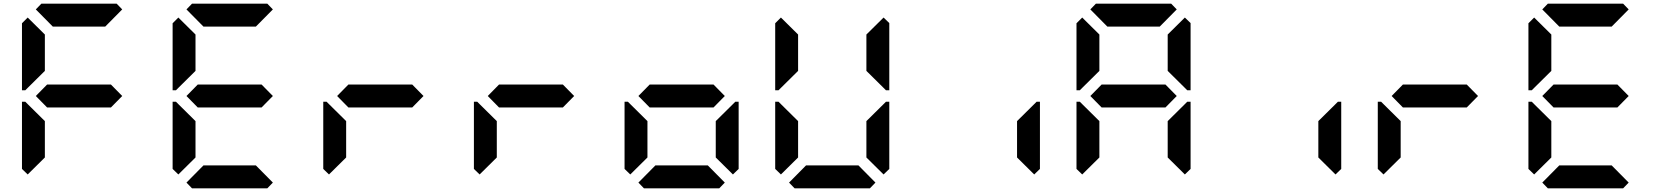

<svg xmlns="http://www.w3.org/2000/svg" viewBox="-20 -1020 9016 1040"><path d="M130 -75 99 -105V-469H117L130 -456L223 -364V-167ZM130 -544 117 -531H99V-894L130 -925L223 -833V-636ZM581 -562 642 -500 581 -438H235L174 -500L235 -562ZM174 -969 204 -1000H612L642 -969L550 -876H266Z M946 -75 915 -105V-469H933L946 -456L1039 -364V-167ZM946 -544 933 -531H915V-894L946 -925L1039 -833V-636ZM1397 -562 1458 -500 1397 -438H1051L990 -500L1051 -562ZM990 -969 1020 -1000H1428L1458 -969L1366 -876H1082ZM1458 -31 1428 0H1020L990 -31L1082 -124H1366Z M1762 -75 1731 -105V-469H1749L1762 -456L1855 -364V-167ZM2213 -562 2274 -500 2213 -438H1867L1806 -500L1867 -562Z M2578 -75 2547 -105V-469H2565L2578 -456L2671 -364V-167ZM3029 -562 3090 -500 3029 -438H2683L2622 -500L2683 -562Z M3394 -75 3363 -105V-469H3381L3394 -456L3487 -364V-167ZM3845 -562 3906 -500 3845 -438H3499L3438 -500L3499 -562ZM3906 -31 3876 0H3468L3438 -31L3530 -124H3814ZM3950 -456 3963 -469H3981V-105L3950 -75L3857 -167V-364Z M4210 -75 4179 -105V-469H4197L4210 -456L4303 -364V-167ZM4210 -544 4197 -531H4179V-894L4210 -925L4303 -833V-636ZM4722 -31 4692 0H4284L4254 -31L4346 -124H4630ZM4766 -925 4797 -895V-531H4779L4766 -544L4673 -636V-833ZM4766 -456 4779 -469H4797V-105L4766 -75L4673 -167V-364Z M5582 -456 5595 -469H5613V-105L5582 -75L5489 -167V-364Z M5842 -75 5811 -105V-469H5829L5842 -456L5935 -364V-167ZM5842 -544 5829 -531H5811V-894L5842 -925L5935 -833V-636ZM6293 -562 6354 -500 6293 -438H5947L5886 -500L5947 -562ZM5886 -969 5916 -1000H6324L6354 -969L6262 -876H5978ZM6398 -925 6429 -895V-531H6411L6398 -544L6305 -636V-833ZM6398 -456 6411 -469H6429V-105L6398 -75L6305 -167V-364Z M7214 -456 7227 -469H7245V-105L7214 -75L7121 -167V-364Z M7474 -75 7443 -105V-469H7461L7474 -456L7567 -364V-167ZM7925 -562 7986 -500 7925 -438H7579L7518 -500L7579 -562Z M8290 -75 8259 -105V-469H8277L8290 -456L8383 -364V-167ZM8290 -544 8277 -531H8259V-894L8290 -925L8383 -833V-636ZM8741 -562 8802 -500 8741 -438H8395L8334 -500L8395 -562ZM8334 -969 8364 -1000H8772L8802 -969L8710 -876H8426ZM8802 -31 8772 0H8364L8334 -31L8426 -124H8710Z"/></svg>

Font: DSEG7 Classic Mini
Style: Bold
Weight: 700
Designer: Keshikan(Twitter:@keshinomi_88pro)
Version: Version 0.46